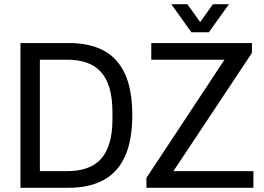

<svg xmlns="http://www.w3.org/2000/svg" viewBox="-20 -890 1253 910"><path d="M77 0V-686H306Q404 -686 471 -650.5Q538 -615 572.5 -539.5Q607 -464 607 -344Q607 -225 572.5 -149Q538 -73 470.5 -36.5Q403 0 305 0ZM169 -79H300Q349 -79 388.5 -92Q428 -105 455.5 -133.5Q483 -162 498 -209.5Q513 -257 513 -326V-356Q513 -426 498.5 -474Q484 -522 456.5 -551Q429 -580 389.5 -593.5Q350 -607 300 -607H169ZM674 0V-47L1044 -607H697V-686H1174V-639L802 -79H1181V0ZM792 -870H868L949 -757L908 -756L989 -870H1065L970 -737H887Z"/></svg>

Font: Archivo SemiCondensed
Style: Regular
Weight: 400
Width: 4
Designer: Hector Gatti
Foundry: Omnibus-Type
Version: Version 2.001